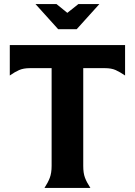

<svg xmlns="http://www.w3.org/2000/svg" viewBox="-20 -921 660 941"><path d="M198 0Q215 -26 224 -49.5Q233 -73 233 -108V-587H127Q95 -587 73.5 -577.5Q52 -568 28 -551V-700H593V-551Q568 -568 547 -577.5Q526 -587 494 -587H388V-108Q388 -90 390 -76Q392 -62 396.5 -50Q401 -38 407.5 -26Q414 -14 423 0ZM154 -901H257L310 -858L364 -901H467L356 -778H265Z"/></svg>

Font: LT Museum
Style: Bold
Weight: 700
Designer: Daniel Lyons
Foundry: LyonsType
Version: Version 1.010